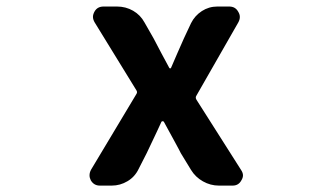

<svg xmlns="http://www.w3.org/2000/svg" viewBox="-20 -580 1040 600"><path d="M292 0Q273.4 0 263.7 -16.6Q259.8 -24.4 259.8 -32.2Q259.8 -41 264.6 -49.8L406.2 -286.1Q410.2 -292 406.2 -297.9L275.4 -510.7Q270.5 -519.5 270.5 -527.3Q270.5 -535.2 275.4 -543.9Q284.2 -559.6 303.7 -559.6H345.7Q373 -559.6 396 -546.4Q418.9 -533.2 431.6 -509.8L460 -460Q484.4 -413.1 508.8 -368.2Q509.8 -366.2 511.7 -366.2Q513.7 -366.2 514.6 -368.2Q520.5 -382.8 534.2 -413.6Q547.9 -444.3 554.7 -460L577.1 -507.8Q588.9 -531.2 610.8 -545.4Q632.8 -559.6 659.2 -559.6H696.3Q715.8 -559.6 724.6 -543Q729.5 -535.2 729.5 -526.9Q729.5 -518.6 724.6 -509.8L593.8 -281.2Q589.8 -275.4 593.8 -268.6L733.4 -48.8Q739.3 -40 739.3 -32.2Q739.3 -24.4 734.4 -16.6Q725.6 0 707 0H664.1Q637.7 0 614.3 -13.2Q590.8 -26.4 577.1 -48.8L544.9 -101.6Q543.9 -104.5 523.4 -142.1Q502.9 -179.7 492.2 -199.2Q491.2 -201.2 488.3 -201.2Q485.4 -201.2 484.4 -199.2Q478.5 -185.5 438.5 -101.6L413.1 -51.8Q401.4 -27.3 378.4 -13.7Q355.5 0 329.1 0Z"/></svg>

Font: Gen Jyuu Gothic Monospace Bold
Style: Bold
Weight: 700
Designer: [Source Han Sans]
Ryoko NISHIZUKA  (kana & ideographs); Paul D. Hunt (Latin, Greek & Cyrillic); Wenlong ZHANG  (bopomofo
Version: Version 1.002.20150607